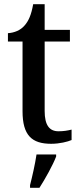

<svg xmlns="http://www.w3.org/2000/svg" viewBox="-20 -679 384 920"><path d="M225 10C266 10 305 0 323 -8V-58C303 -53 284 -50 260 -50C217 -50 194 -79 194 -147V-480H315V-536H194V-659H139C130 -608 117 -578 97 -556C78 -534 49 -522 18 -520V-480H88V-146C88 -30 133 10 225 10ZM124 208V221H169C196 179 233 113 249 71V61H155C148 108 135 165 124 208Z"/></svg>

Font: Noto Serif Hebrew SemiCondensed Medium
Style: Regular
Weight: 500
Width: 4
Designer: Monotype Design Team
Foundry: Monotype Imaging Inc.
Version: Version 2.004